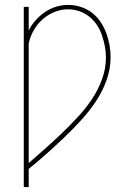

<svg xmlns="http://www.w3.org/2000/svg" viewBox="-20 -763 540 783"><path d="M77 0V-735H97V-638Q108 -661 125 -680Q142 -699 163 -713.5Q184 -728 208.5 -735.5Q233 -743 259 -743Q284 -743 309 -735Q334 -727 354.5 -711.5Q375 -696 389.5 -674.5Q404 -653 413 -629Q422 -605 426.5 -580Q431 -555 431 -529Q431 -481 414 -434.5Q397 -388 370 -348Q343 -308 310 -272Q277 -236 242 -202.5Q207 -169 170.5 -136.5Q134 -104 97 -74V0ZM97 -98Q132 -128 166 -158.5Q200 -189 233 -220.5Q266 -252 297.5 -286Q329 -320 354.5 -358Q380 -396 396 -439.5Q412 -483 412 -529Q412 -552 407.5 -575Q403 -598 395.5 -620Q388 -642 375 -661.5Q362 -681 343.5 -695.5Q325 -710 303 -717.5Q281 -725 257 -725Q229 -725 202 -714Q175 -703 153.5 -684Q132 -665 117.5 -639.5Q103 -614 97 -586Z"/></svg>

Font: Iosevka Slab Thin
Style: Regular
Weight: 100
Monospace: yes
Designer: Belleve Invis
Foundry: Belleve Invis
Version: Version 11.1.0; ttfautohint (v1.8.3)